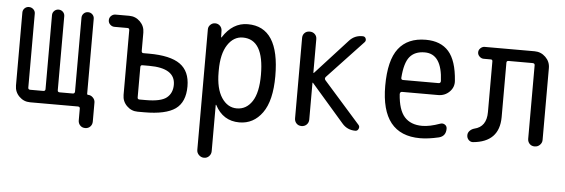

<svg xmlns="http://www.w3.org/2000/svg" viewBox="-49 -681 3097 1052"><g transform="rotate(5 1500.0 -155.0)"><path d="M124 0Q88.9 0 64 -24.9Q39.1 -49.8 39.1 -85V-486.3Q39.1 -500 48.8 -509.8Q58.6 -519.5 72.8 -519.5Q86.9 -519.5 97.2 -509.8Q107.4 -500 107.4 -486.3V-79.1Q107.4 -68.4 119.1 -68.4H190.4Q202.1 -68.4 202.1 -79.1V-486.3Q202.1 -500 211.9 -509.8Q221.7 -519.5 235.8 -519.5Q250 -519.5 259.8 -509.8Q269.5 -500 269.5 -486.3V-79.1Q269.5 -68.4 281.2 -68.4H352.5Q363.3 -68.4 364.3 -79.1V-486.3Q364.3 -500 374 -509.8Q383.8 -519.5 397.9 -519.5Q412.1 -519.5 421.9 -509.8Q431.6 -500 431.6 -486.3V-73.2Q431.6 -68.4 436.5 -68.4Q452.1 -68.4 463.9 -56.6Q475.6 -44.9 475.6 -29.3V75.2Q475.6 91.8 464.8 103Q454.1 114.3 437 114.3Q419.9 114.3 409.2 103Q398.4 91.8 398.4 75.2V10.7Q398.4 0 386.7 0Z M709 -245.1V-78.1Q709 -67.4 719.7 -67.4H754.9Q837.9 -67.4 869.1 -92.8Q900.4 -118.2 900.4 -164.1Q900.4 -255.9 756.8 -255.9H719.7Q709 -255.9 709 -245.1ZM548.8 -452.1Q535.2 -452.1 524.9 -461.9Q514.6 -471.7 514.6 -485.8Q514.6 -500 524.9 -509.8Q535.2 -519.5 548.8 -519.5H624Q659.2 -519.5 684.1 -494.6Q709 -469.7 709 -434.6V-334Q709 -322.3 719.7 -322.3H750Q867.2 -322.3 921.4 -283.7Q975.6 -245.1 975.6 -162.1Q975.6 -75.2 922.9 -37.6Q870.1 0 752 0H715.8Q680.7 0 655.8 -24.9Q630.9 -49.8 630.9 -85V-441.4Q630.9 -452.1 620.1 -452.1Z M1138.7 -264.6V-254.9Q1138.7 -164.1 1171.4 -114.7Q1204.1 -65.4 1254.9 -65.4Q1307.6 -65.4 1339.4 -113.8Q1371.1 -162.1 1371.1 -259.8Q1371.1 -455.1 1254.9 -455.1Q1204.1 -455.1 1171.4 -405.3Q1138.7 -355.5 1138.7 -264.6ZM1059.6 179.7V-483.4Q1059.6 -498 1070.8 -508.8Q1082 -519.5 1096.7 -519.5Q1112.3 -519.5 1123 -509.3Q1133.8 -499 1134.8 -483.4L1135.7 -446.3Q1135.7 -445.3 1136.7 -445.3Q1138.7 -445.3 1138.7 -446.3Q1192.4 -530.3 1275.4 -530.3Q1450.2 -530.3 1450.2 -259.8Q1450.2 -125 1401.9 -57.6Q1353.5 9.8 1275.4 9.8Q1185.5 9.8 1141.6 -74.2Q1141.6 -75.2 1139.6 -75.2Q1138.7 -75.2 1138.7 -74.2V179.7Q1138.7 196.3 1127.4 208Q1116.2 219.7 1100.1 219.7Q1084 219.7 1071.8 208Q1059.6 196.3 1059.6 179.7Z M1578.1 -39.1V-481.4Q1578.1 -498 1588.9 -508.8Q1599.6 -519.5 1616.7 -519.5Q1633.8 -519.5 1645 -508.8Q1656.2 -498 1656.2 -481.4V-295.9H1657.2H1659.2L1835 -488.3Q1864.3 -520.5 1908.2 -519.5Q1920.9 -519.5 1925.3 -508.3Q1929.7 -497.1 1921.9 -488.3L1725.6 -279.3Q1718.8 -270.5 1725.6 -261.7L1927.7 -33.2Q1935.5 -24.4 1930.2 -12.2Q1924.8 0 1913.1 0Q1868.2 0 1839.8 -33.2L1659.2 -241.2Q1658.2 -242.2 1657.2 -242.2Q1656.2 -242.2 1656.2 -241.2V-39.1Q1656.2 -22.5 1645 -11.2Q1633.8 0 1616.7 0Q1599.6 0 1588.9 -11.2Q1578.1 -22.5 1578.1 -39.1Z M2254.9 -460.9Q2200.2 -460.9 2172.4 -427.2Q2144.5 -393.6 2138.7 -310.5Q2138.7 -299.8 2149.4 -299.8H2344.7Q2355.5 -299.8 2356.4 -311.5Q2349.6 -460.9 2254.9 -460.9ZM2269.5 9.8Q2054.7 9.8 2054.7 -259.8Q2054.7 -400.4 2105 -465.3Q2155.3 -530.3 2254.9 -530.3Q2336.9 -530.3 2380.9 -480.5Q2424.8 -430.7 2432.6 -320.3Q2435.5 -285.2 2410.2 -259.8Q2384.8 -234.4 2347.7 -234.4H2149.4Q2138.7 -234.4 2137.7 -221.7Q2143.6 -134.8 2177.7 -96.7Q2211.9 -58.6 2275.4 -58.6Q2316.4 -58.6 2373 -79.1Q2386.7 -84 2398.4 -76.7Q2410.2 -69.3 2410.2 -54.7Q2410.2 -13.7 2373 -3.9Q2314.5 9.8 2269.5 9.8Z M2560.5 5.9Q2546.9 6.8 2536.6 -3.4Q2526.4 -13.7 2526.4 -29.3Q2526.4 -43 2536.6 -53.7Q2546.9 -64.5 2561.5 -68.4Q2627.9 -84 2627.9 -165V-444.3Q2627.9 -454.1 2618.2 -454.1H2579.1Q2566.4 -454.1 2556.2 -463.9Q2545.9 -473.6 2545.9 -486.8Q2545.9 -500 2556.2 -509.8Q2566.4 -519.5 2579.1 -519.5H2853.5Q2888.7 -519.5 2914.1 -494.6Q2939.5 -469.7 2939.5 -434.6V-39.1Q2939.5 -23.4 2927.7 -11.7Q2916 0 2898.9 0Q2881.8 0 2871.1 -11.2Q2860.4 -22.5 2860.4 -39.1V-443.4Q2860.4 -454.1 2847.7 -454.1H2715.8Q2705.1 -454.1 2705.1 -443.4V-143.6Q2704.1 -6.8 2560.5 5.9Z"/></g></svg>

Font: Rounded-X Mgen+ 2m regular
Style: Regular
Weight: 400
Designer: [Source Han Sans]
Ryoko NISHIZUKA  (kana & ideographs); Paul D. Hunt (Latin, Greek & Cyrillic); Wenlong ZHANG  (bopomofo
Version: Version 1.059.20150602